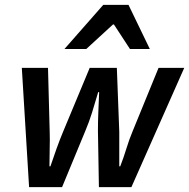

<svg xmlns="http://www.w3.org/2000/svg" viewBox="-20 -772 780 792"><path d="M100 0 70 -492H178L185 -228Q186 -197 185 -159.5Q184 -122 184 -86H188Q200 -122 213.5 -159.5Q227 -197 240 -228L350 -492H462L472 -228Q472 -197 472 -159.5Q472 -122 472 -86H476Q490 -122 501.5 -159.5Q513 -197 526 -228L634 -492H740L522 0H388L384 -232Q384 -270 385.5 -307Q387 -344 389 -392H385Q371 -344 359.5 -307Q348 -270 332 -232L236 0ZM246 -570 406 -752H510L598 -570H516L450 -671H446L336 -570Z"/></svg>

Font: Source Sans 3 ExtraLight SemiBold
Style: Italic
Weight: 600
Italic angle: -11°
Version: Version 3.052;hotconv 1.1.0;makeotfexe 2.6.0